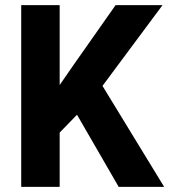

<svg xmlns="http://www.w3.org/2000/svg" viewBox="-20 -731 662 751"><path d="M444.3 0 281.2 -282.2 213.4 -212.4V0H63V-710.9H213.4V-398.4L267.1 -476.1L432.1 -710.9H615.7L380.9 -395L622.1 0Z"/></svg>

Font: Robert Sans Black
Style: Regular
Weight: 900
Designer: Christian Robertson (extended by Adam Twardoch)
Foundry: Google
Version: Version 12.135;April 2, 2019;FontCreator 11.5.0.2425 64-bit;